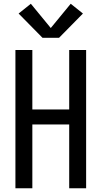

<svg xmlns="http://www.w3.org/2000/svg" viewBox="-20 -1001 540 1021"><path d="M62 0V-735H152V-419H348V-735H438V0H348V-339H152V0ZM206 -800 79 -929 144 -981 250 -852 356 -981 421 -929 294 -800Z"/></svg>

Font: Iosevka SS04 Medium
Style: Regular
Weight: 500
Monospace: yes
Designer: Belleve Invis
Foundry: Belleve Invis
Version: Version 19.0.0; ttfautohint (v1.8.4)